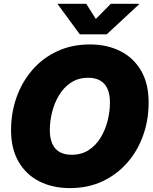

<svg xmlns="http://www.w3.org/2000/svg" viewBox="-20 -970 800 1001"><path d="M344.7 10.7Q254.9 10.7 185.5 -24.2Q116.2 -59.1 76.9 -126.7Q37.6 -194.3 37.6 -291.5Q37.6 -382.3 66.4 -463.1Q95.2 -543.9 149.2 -606Q203.1 -668 278.8 -703.1Q354.5 -738.3 448.7 -738.3Q538.1 -738.3 607.2 -703.6Q676.3 -668.9 715.6 -601.3Q754.9 -533.7 754.9 -436Q754.9 -343.8 725.8 -262.9Q696.8 -182.1 642.6 -120.6Q588.4 -59.1 512.9 -24.2Q437.5 10.7 344.7 10.7ZM353.5 -163.1Q405.3 -163.1 443.1 -188Q481 -212.9 505.4 -253.7Q529.8 -294.4 541.5 -342.3Q553.2 -390.1 553.2 -436Q553.2 -478 540.5 -506.6Q527.8 -535.2 502.7 -549.8Q477.5 -564.5 439.9 -564.5Q388.2 -564.5 350.3 -539.6Q312.5 -514.6 288.1 -474.1Q263.7 -433.6 251.7 -385.7Q239.7 -337.9 239.7 -292Q239.7 -250 252.4 -221.2Q265.1 -192.4 290.5 -177.7Q315.9 -163.1 353.5 -163.1ZM429.7 -950.2 479.5 -871.1 557.6 -950.2H706.5L706.1 -948.7L536.6 -791H396L280.3 -948.7V-950.2Z"/></svg>

Font: Inter 24pt Black
Style: Italic
Weight: 900
Italic angle: -9.3988°
Designer: Rasmus Andersson
Foundry: rsms
Version: Version 4.001;git-66647c0bb